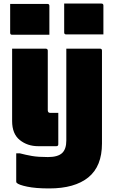

<svg xmlns="http://www.w3.org/2000/svg" viewBox="-20 -820 640 1077"><path d="M560 -627H351Q340 -627 340 -638V-800H549Q560 -800 560 -789ZM257 -625H48Q37 -625 37 -636V-798H246Q257 -798 257 -787ZM237 -547Q242 -547 245 -544Q248 -541 248 -536V-201Q248 -194 252 -190Q255 -187 261 -187H307V-11Q307 0 296 0H194Q134 0 91 -34.5Q48 -69 48 -141V-547ZM541 -547Q552 -547 552 -536V-15Q552 113 475.5 175Q399 237 256 237Q180 237 132.5 227Q85 217 74 206Q71 203 71 198V40H91Q125 49 159.5 55Q194 61 249 61Q305 61 329 38Q352 16 352 -32V-547Z"/></svg>

Font: Recursive Sn Lnr St Blk
Style: Regular
Weight: 900
Version: Version 1.079;hotconv 1.0.112;makeotfexe 2.5.65598; ttfautoh